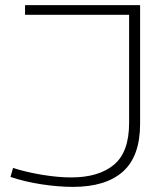

<svg xmlns="http://www.w3.org/2000/svg" viewBox="-20 -720 654 751"><path d="M21 -28 31 -63Q85 -46 146.5 -36Q208 -26 258 -26Q366 -26 425.5 -75.5Q485 -125 485 -239V-662H78V-700H528V-236Q528 -109 461 -49Q394 11 265 11Q209 11 143 1Q77 -9 21 -28Z"/></svg>

Font: Georama Extended ExtraLight
Style: Regular
Weight: 200
Width: 7
Designer: Jean-Baptiste Levee
Foundry: Production Type
Version: Version 1.000